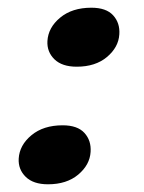

<svg xmlns="http://www.w3.org/2000/svg" viewBox="-20 -469 373 498"><path d="M104.5 9Q66.5 9 46.8 -10.2Q27 -29.5 28.5 -57.5Q30.5 -92.5 61.5 -118.2Q92.5 -144 142.5 -144Q181 -144 199 -124.2Q217 -104.5 215 -75Q213 -41.5 183 -16.2Q153 9 104.5 9ZM179 -296Q141 -296 121.2 -315.2Q101.5 -334.5 103 -362.5Q105 -397.5 136 -423.2Q167 -449 217 -449Q255.5 -449 273.5 -429.2Q291.5 -409.5 289.5 -380Q287.5 -346.5 257.5 -321.2Q227.5 -296 179 -296Z"/></svg>

Font: Fraunces 9pt S000 SemiBold
Style: Italic
Weight: 600
Italic angle: -16°
Version: Version 1.000; ttfautohint (v1.8.3)